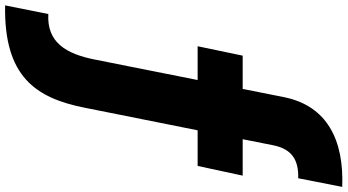

<svg xmlns="http://www.w3.org/2000/svg" viewBox="-418 -598 1328 733"><g transform="rotate(90 245.5 -231.0)"><path d="M290 108 376 -322H512L549 -494H410L433 -610C447 -680 487 -708 559 -706L592 -874C414 -881 282 -817 249 -650L218 -494H91L55 -322H184L106 70C84 181 40 254 -68 248L-101 413C171 418 253 296 290 108Z"/></g></svg>

Font: LINE Seed JP App_OTF ExtraBold
Style: Regular
Weight: 800
Designer: LINE & Fontrix & Fontworks
Version: Version 1.013